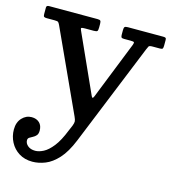

<svg xmlns="http://www.w3.org/2000/svg" viewBox="-114 -615 873 969"><g transform="rotate(15 322.0 -130.0)"><path d="M12 127Q12 89.5 33.2 66.8Q54.5 44 83.5 44Q108.5 44 124 58.5Q139.5 73 139.5 99.5Q139.5 116 132 124.8Q124.5 133.5 114.8 138.2Q105 143 97.5 148Q90 153 90 162.5Q90 179 104.5 191.2Q119 203.5 143.5 203.5Q163 203.5 186.2 191.5Q209.5 179.5 234 148.5Q258.5 117.5 281 60.5L293 32.5Q299 17 298.5 8.5Q298 0 291 -15L96 -440.5Q91 -451 87.2 -454.5Q83.5 -458 68.5 -458H27Q16 -458 12.5 -461.2Q9 -464.5 9 -475V-509.5Q9 -520 23 -520H275.5Q287.5 -520 291 -516Q294.5 -512 294.5 -499.5V-481Q294.5 -466 290.8 -462Q287 -458 272.5 -458H227.5Q212 -458 208.5 -455.8Q205 -453.5 210 -443L335.5 -165Q343 -149 347 -139.5Q351 -130 354 -130Q358 -130 361.8 -139.8Q365.5 -149.5 372.5 -167L481.5 -441Q485.5 -452 483 -455Q480.5 -458 464.5 -458H430.5Q419.5 -458 416.8 -462Q414 -466 414 -476V-499.5Q414 -512.5 418 -516.2Q422 -520 434.5 -520H619Q627.5 -520 631.2 -517.8Q635 -515.5 635 -507.5V-478.5Q635 -467.5 632.8 -462.8Q630.5 -458 619 -458H580Q563 -458 560 -452.8Q557 -447.5 552 -435.5L335.5 98Q309 163 276.8 198.2Q244.5 233.5 210.2 247Q176 260.5 143.5 260.5Q103 260.5 73.5 242Q44 223.5 28 193Q12 162.5 12 127Z"/></g></svg>

Font: Besley* Medium
Style: Regular
Weight: 500
Designer: Owen Earl
Foundry: indestructible type*
Version: Version 3.000; ttfautohint (v1.8.3)